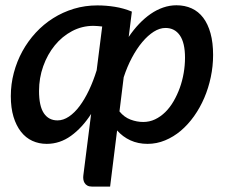

<svg xmlns="http://www.w3.org/2000/svg" viewBox="-20 -538 864 728"><path d="M468 -398Q486.5 -425.5 507.5 -447.5Q528.5 -469.5 551.2 -485.2Q574 -501 598.8 -509.5Q623.5 -518 649 -518Q681 -518 706.8 -506.2Q732.5 -494.5 750.5 -470.8Q768.5 -447 778.2 -411.8Q788 -376.5 788 -329.5Q788 -287 779.2 -245.5Q770.5 -204 754.5 -166.8Q738.5 -129.5 715.8 -97.5Q693 -65.5 665.5 -42.2Q638 -19 606 -5.8Q574 7.5 539.5 7.5Q503.5 7.5 474.2 -6Q445 -19.5 424 -43.5L397.5 169.5H329Q318.5 169.5 311.5 165.8Q304.5 162 300.8 155.8Q297 149.5 296 142Q295 134.5 296 127L325.5 -106Q291.5 -53.5 249.2 -23Q207 7.5 157 7.5Q127.5 7.5 102.5 -4Q77.5 -15.5 59.5 -38.5Q41.5 -61.5 31.2 -95.2Q21 -129 21 -173.5Q21 -219 32.5 -262.2Q44 -305.5 65 -343.8Q86 -382 115.5 -414Q145 -446 181.5 -469Q218 -492 260.2 -504.8Q302.5 -517.5 349 -517.5Q382.5 -517.5 415.5 -512.2Q448.5 -507 480 -494ZM607.5 -432Q585.5 -432 563 -417.8Q540.5 -403.5 519.5 -378.5Q498.5 -353.5 480.2 -319.2Q462 -285 449 -245L433 -115.5Q451 -93.5 475 -84.5Q499 -75.5 523 -75.5Q547 -75.5 568 -85.5Q589 -95.5 606.8 -113Q624.5 -130.5 638.2 -154.2Q652 -178 661.8 -205Q671.5 -232 676.5 -261.2Q681.5 -290.5 681.5 -319Q681.5 -375.5 662 -403.8Q642.5 -432 607.5 -432ZM198 -81.5Q220 -81.5 241.5 -96Q263 -110.5 282 -136Q301 -161.5 317.5 -196.2Q334 -231 346.5 -271.5L367.5 -437.5Q359 -438.5 350.5 -439.2Q342 -440 334 -440Q291 -440 253.2 -420Q215.5 -400 187.8 -366Q160 -332 144 -287.2Q128 -242.5 128 -193Q128 -136 146.2 -108.8Q164.5 -81.5 198 -81.5Z"/></svg>

Font: Lato Semibold
Style: Italic
Weight: 600
Italic angle: -7°
Designer: Lukasz Dziedzic
Foundry: tyPoland Lukasz Dziedzic
Version: Version 2.006; 2014-01-15